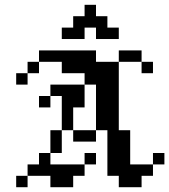

<svg xmlns="http://www.w3.org/2000/svg" viewBox="-20 -782 707 802"><path d="M47.6 -47.6H95.2V0H47.6ZM95.2 -95.2H142.9V-47.6H95.2ZM142.9 -142.9H190.5V-95.2H142.9ZM190.5 -190.5H238.1V-142.9H190.5ZM190.5 -238.1H238.1V-190.5H190.5ZM142.9 -95.2H190.5V-47.6H142.9ZM190.5 -95.2H238.1V-47.6H190.5ZM238.1 -95.2H285.7V-47.6H238.1ZM285.7 -95.2H333.3V-47.6H285.7ZM333.3 -142.9H381V-95.2H333.3ZM238.1 -47.6H285.7V0H238.1ZM190.5 -47.6H238.1V0H190.5ZM285.7 -238.1H333.3V-190.5H285.7ZM333.3 -238.1H381V-190.5H333.3ZM428.6 -238.1H476.2V-190.5H428.6ZM476.2 -238.1H523.8V-190.5H476.2ZM476.2 -190.5H523.8V-142.9H476.2ZM476.2 -142.9H523.8V-95.2H476.2ZM476.2 -95.2H523.8V-47.6H476.2ZM428.6 -95.2H476.2V-47.6H428.6ZM428.6 -142.9H476.2V-95.2H428.6ZM428.6 -190.5H476.2V-142.9H428.6ZM523.8 -95.2H571.4V-47.6H523.8ZM571.4 -95.2H619V-47.6H571.4ZM619 -142.9H666.7V-95.2H619ZM523.8 -47.6H571.4V0H523.8ZM476.2 -47.6H523.8V0H476.2ZM428.6 -285.7H476.2V-238.1H428.6ZM381 -285.7H428.6V-238.1H381ZM381 -333.3H428.6V-285.7H381ZM381 -381H428.6V-333.3H381ZM428.6 -381H476.2V-333.3H428.6ZM428.6 -333.3H476.2V-285.7H428.6ZM428.6 -428.6H476.2V-381H428.6ZM381 -428.6H428.6V-381H381ZM381 -476.2H428.6V-428.6H381ZM428.6 -476.2H476.2V-428.6H428.6ZM476.2 -571.4H523.8V-523.8H476.2ZM523.8 -571.4H571.4V-523.8H523.8ZM571.4 -523.8H619V-476.2H571.4ZM428.6 -523.8H476.2V-476.2H428.6ZM381 -523.8H428.6V-476.2H381ZM333.3 -571.4H381V-523.8H333.3ZM285.7 -571.4H333.3V-523.8H285.7ZM238.1 -571.4H285.7V-523.8H238.1ZM190.5 -571.4H238.1V-523.8H190.5ZM142.9 -571.4H190.5V-523.8H142.9ZM95.2 -523.8H142.9V-476.2H95.2ZM47.6 -476.2H95.2V-428.6H47.6ZM238.1 -523.8H285.7V-476.2H238.1ZM285.7 -523.8H333.3V-476.2H285.7ZM333.3 -523.8H381V-476.2H333.3ZM333.3 -476.2H381V-428.6H333.3ZM285.7 -428.6H333.3V-381H285.7ZM285.7 -381H333.3V-333.3H285.7ZM238.1 -381H285.7V-333.3H238.1ZM238.1 -428.6H285.7V-381H238.1ZM190.5 -428.6H238.1V-381H190.5ZM142.9 -381H190.5V-333.3H142.9ZM238.1 -333.3H285.7V-285.7H238.1ZM238.1 -285.7H285.7V-238.1H238.1ZM285.7 -714.3H333.3V-666.7H285.7ZM333.3 -761.9H381V-714.3H333.3ZM333.3 -714.3H381V-666.7H333.3ZM381 -714.3H428.6V-666.7H381ZM428.6 -666.7H476.2V-619H428.6ZM381 -666.7H428.6V-619H381ZM285.7 -666.7H333.3V-619H285.7ZM238.1 -666.7H285.7V-619H238.1Z"/></svg>

Font: Jacquard 12
Style: Regular
Weight: 400
Designer: Sarah Cadigan-Fried
Version: Version 1.000; ttfautohint (v1.8.4.7-5d5b)